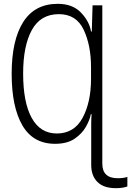

<svg xmlns="http://www.w3.org/2000/svg" viewBox="-20 -742 686 1004"><path d="M586 242Q605 242 620.5 239.5Q636 237 646 233V183Q627 190 596 190Q515 190 515 114V-714H464L460 -577H456Q448 -629 404 -675.5Q360 -722 282 -722Q162 -722 101.5 -627Q41 -532 41 -356Q41 -183 97 -86.5Q153 10 268 10Q331 10 370 -16.5Q409 -43 429.5 -79.5Q450 -116 455 -145H459Q457 -121 457 -96.5Q457 -72 457 -37V121Q457 177 489.5 209.5Q522 242 586 242ZM101 -358Q101 -502 146.5 -585Q192 -668 288 -668Q379 -668 417.5 -586.5Q456 -505 456 -390V-330Q456 -208 412 -126Q368 -44 277 -44Q191 -44 146 -125Q101 -206 101 -358Z"/></svg>

Font: Noto Sans Mono UI Light
Style: Regular
Weight: 300
Designer: Monotype Design team
Foundry: Monotype Imaging Inc.
Version: 1.000